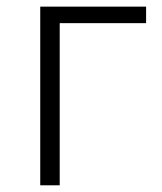

<svg xmlns="http://www.w3.org/2000/svg" viewBox="-20 -553 484 573"><path d="M100.1 0V-533.2H416V-483.9H158.2V0Z"/></svg>

Font: Source Han Sans CN Light
Style: Regular
Weight: 300
Designer: Ryoko NISHIZUKA  (kana, bopomofo & ideographs); Paul D. Hunt (Latin, Greek & Cyrillic); Sandoll Communications , Soo-you
Foundry: Adobe
Version: Version 2.000;hotconv 1.0.107;makeotfexe 2.5.65593